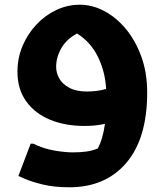

<svg xmlns="http://www.w3.org/2000/svg" viewBox="-20 -533 698 814"><path d="M274 261Q209 261 160.5 249Q112 237 85 225Q58 213 58 213L110 76H121Q163 97 209 105Q255 113 288 113Q321 113 346.5 109.5Q372 106 395 96Q405 77 412.5 52Q420 27 425 -8Q403 -3 381 -1Q359 1 339 1Q256 1 192 -25.5Q128 -52 91 -103.5Q54 -155 54 -229Q54 -287 75.5 -338Q97 -389 134 -428.5Q171 -468 218.5 -490.5Q266 -513 319 -513Q371 -513 421.5 -486.5Q472 -460 513 -411Q554 -362 579 -293.5Q604 -225 604 -141Q604 54 515.5 157.5Q427 261 274 261ZM218 -249Q218 -224 231.5 -200Q245 -176 274.5 -160.5Q304 -145 349 -145Q368 -145 389 -147.5Q410 -150 430 -156Q426 -228 396 -290.5Q366 -353 307 -391Q263 -368 240.5 -329.5Q218 -291 218 -249Z"/></svg>

Font: Kufam
Style: Bold
Weight: 700
Designer: Wael Morcos, Artur Schmal
Foundry: Original Type
Version: Version 1.300; ttfautohint (v1.8.3)